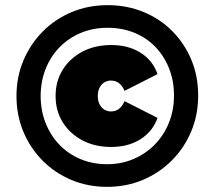

<svg xmlns="http://www.w3.org/2000/svg" viewBox="-20 -723 804 746"><path d="M396 3Q321 3 257 -24Q193 -51 145 -99.5Q97 -148 70.5 -212Q44 -276 44 -350Q44 -424 71 -488Q98 -552 146 -600.5Q194 -649 258.5 -676Q323 -703 398 -703Q473 -703 537.5 -676.5Q602 -650 649.5 -602Q697 -554 723.5 -490.5Q750 -427 750 -352Q750 -277 723 -212.5Q696 -148 647.5 -99.5Q599 -51 535 -24Q471 3 396 3ZM396 -85Q452 -85 499.5 -105.5Q547 -126 582 -162Q617 -198 636.5 -246.5Q656 -295 656 -352Q656 -409 637 -457Q618 -505 584 -540.5Q550 -576 502.5 -595.5Q455 -615 398 -615Q341 -615 293.5 -595Q246 -575 211 -539Q176 -503 157 -454.5Q138 -406 138 -350Q138 -294 157 -245.5Q176 -197 210.5 -161Q245 -125 292.5 -105Q340 -85 396 -85ZM412 -152Q349 -152 300.5 -177.5Q252 -203 224 -247.5Q196 -292 196 -350Q196 -408 224 -452.5Q252 -497 300.5 -522.5Q349 -548 412 -548Q479 -548 526.5 -518Q574 -488 592 -435L464 -370Q454 -392 441 -401Q428 -410 411 -410Q398 -410 386.5 -403.5Q375 -397 367.5 -383.5Q360 -370 360 -350Q360 -330 367.5 -316.5Q375 -303 386.5 -296.5Q398 -290 411 -290Q428 -290 441 -299Q454 -308 464 -330L592 -265Q574 -213 526.5 -182.5Q479 -152 412 -152Z"/></svg>

Font: Montserrat Thin Black
Style: Italic
Weight: 900
Italic angle: -11.3°
Version: Version 9.000